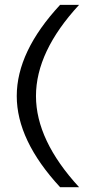

<svg xmlns="http://www.w3.org/2000/svg" viewBox="-20 -780 390 800"><path d="M309.6 -759.8Q283.2 -759.8 230.5 -759.8Q49.8 -565.4 49.8 -379.9Q49.8 -195.3 230.5 0Q256.8 0 309.6 0Q129.9 -195.3 129.9 -379.9Q129.9 -565.4 309.6 -759.8Z"/></svg>

Font: Alibu-Mazigh Belkasim 1
Style: Bold
Weight: 400
Designer: Mazigh Moubarik Belkasim
Version: Version 1.0